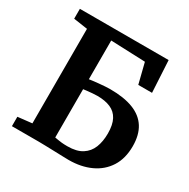

<svg xmlns="http://www.w3.org/2000/svg" viewBox="-167 -895 1035 1052"><g transform="rotate(30 350.0 -369.0)"><path d="M403 5Q393.5 5 368.8 4.2Q344 3.5 313.2 2.5Q282.5 1.5 254.5 0.8Q226.5 0 210.5 0H41.5V-59.5L131 -69.5V-667.5L42.5 -680.5V-743H604L615 -542H528L496 -670L278 -678.5V-433.5Q284 -434.5 299.8 -436.5Q315.5 -438.5 335.8 -440.5Q356 -442.5 375.2 -443.8Q394.5 -445 407 -445Q495 -445 553.2 -422.2Q611.5 -399.5 640.8 -353Q670 -306.5 670 -235.5Q670 -158 635.8 -104.2Q601.5 -50.5 541.2 -22.8Q481 5 403 5ZM359.5 -56.5Q417.5 -56.5 452 -78.5Q486.5 -100.5 501.8 -139Q517 -177.5 517 -227.5Q517 -282.5 499.5 -315.5Q482 -348.5 448 -363.2Q414 -378 364.5 -378Q351.5 -378 333.2 -376.5Q315 -375 299.5 -373.2Q284 -371.5 278 -370.5V-65Q287.5 -63.5 298 -61.5Q308.5 -59.5 323.5 -58Q338.5 -56.5 359.5 -56.5Z"/></g></svg>

Font: Merriweather 20pt
Style: Bold
Weight: 700
Version: Version 2.100